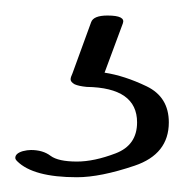

<svg xmlns="http://www.w3.org/2000/svg" viewBox="-20 154 241 251"><path d="M80.6 385.7Q23.4 385.7 2.4 364.7Q0 362.3 0 360.4Q0 354.5 9.8 351.6Q15.6 350.1 20.5 350.1Q36.1 350.1 46.1 357.7Q56.2 365.2 80.6 365.2Q103 365.2 131.1 354.5Q159.2 343.8 159.2 314Q159.2 268.6 93.3 267.6Q83 266.6 77.6 264.2Q72.3 261.2 72.3 257.8Q72.3 254.9 74.7 250L99.1 183.1Q102.1 174.3 120.6 174.3Q144.5 174.3 140.6 184.6L116.7 249Q142.6 252.9 171.6 266.8Q200.7 280.8 200.7 314Q200.7 355.5 156 370.6Q111.3 385.7 80.6 385.7Z"/></svg>

Font: Gayathri Thin
Style: Regular
Weight: 100
Designer: Binoy Dominic <binoy.domenic@gmail.com>
Foundry: SMC
Version: Version 1.000